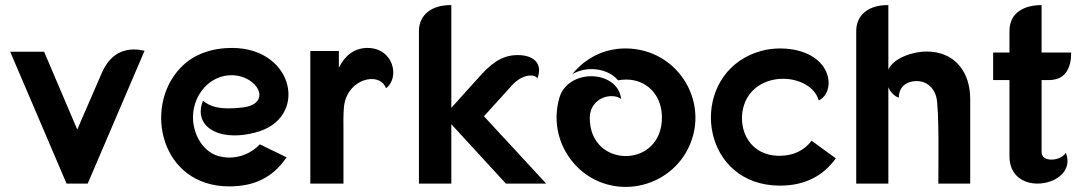

<svg xmlns="http://www.w3.org/2000/svg" viewBox="-20 -720 4251 753"><path d="M241 0H324L547 -521C532 -524 519 -526 506 -526C442 -526 404 -488 381 -438L283 -212L153 -517H20Z M980 -200C1192 -252 1137 -532 890 -532C815 -532 740 -510 687 -453C541 -299 610 11 879 11C975 11 1049 -22 1104 -103L999 -154C966 -119 922 -102 879 -102C869 -102 859 -103 850 -105C779 -116 734 -193 737 -267C740 -349 802 -425 888 -425C992 -425 1052 -310 927 -298C911 -296 893 -295 876 -295C840 -295 804 -301 776 -325C744 -246 801 -189 900 -189C924 -189 951 -192 980 -200Z M1197 0H1327V-210C1327 -237 1326 -269 1329 -301C1336 -372 1392 -410 1438 -410C1463 -410 1485 -398 1494 -374C1549 -415 1524 -532 1421 -532C1368 -532 1331 -500 1309 -454V-520H1197Z M1750 -700C1673 -701 1623 -662 1623 -598V0H1750V-233L1964 0H2122L1878 -264L1984 -381C2010 -412 2040 -424 2062 -424C2075 -424 2084 -419 2088 -413C2111 -477 2066 -504 2010 -504C1944 -504 1901 -465 1859 -418L1750 -297Z M2433 -530C2349 -530 2277 -493 2224 -429C2247 -442 2273 -449 2300 -449C2340 -449 2380 -434 2404 -405C2415 -407 2425 -408 2436 -408C2514 -408 2576 -350 2576 -259C2576 -158 2505 -108 2434 -108C2363 -108 2293 -158 2293 -257C2293 -314 2338 -343 2378 -343C2392 -343 2405 -340 2416 -332C2410 -390 2355 -421 2299 -421C2246 -421 2191 -394 2174 -337C2146 -241 2171 -139 2243 -66C2297 -12 2366 13 2434 13C2527 13 2620 -35 2671 -123C2775 -306 2644 -530 2433 -530Z M3191 -326C3258 -358 3248 -503 3082 -527C3068 -529 3054 -530 3040 -530C2991 -530 2944 -518 2901 -494C2681 -370 2739 8 3039 8C3134 8 3207 -28 3258 -99L3163 -168C3133 -129 3091 -109 3037 -109C2921 -109 2875 -209 2894 -294C2913 -375 2983 -411 3051 -411C3114 -411 3176 -380 3191 -326Z M3464 -700C3387 -701 3338 -662 3338 -598V0H3464V-378C3471 -359 3490 -341 3505 -337C3505 -376 3531 -402 3576 -402C3611 -402 3641 -380 3652 -340C3664 -292 3660 -65 3660 0H3785V-333C3785 -438 3724 -518 3614 -518C3564 -518 3486 -495 3464 -447Z M3939 -514H3875V-406H3939V-107C3939 -32 3993 0 4049 0C4118 0 4189 -48 4160 -121C4150 -104 4125 -94 4104 -94C4083 -94 4065 -103 4065 -123V-406H4093C4165 -406 4181 -462 4181 -514H4065V-700C4000 -700 3939 -673 3939 -598Z"/></svg>

Font: Mesarto
Style: Regular
Weight: 700
Designer: Mohamed Gaber
Foundry: Kief Type Foundry
Version: Version 2.020